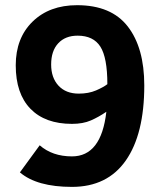

<svg xmlns="http://www.w3.org/2000/svg" viewBox="-20 -710 628 744"><path d="M133.8 -147Q183.1 -104 258.8 -104Q372.6 -104 392.1 -276.9Q362.8 -256.8 332.3 -243.4Q301.8 -230 258.8 -230Q154.8 -230 97.9 -288.6Q41 -347.2 41 -457Q41 -562.5 106.2 -626.2Q171.4 -689.9 278.8 -689.9Q411.1 -689.9 475.1 -607.4Q539.1 -524.9 539.1 -378.9Q539.1 -190.4 467.5 -88.1Q396 14.2 258.8 14.2Q123 14.2 57.1 -42ZM285.2 -347.2Q323.2 -347.2 352.1 -359.6Q380.9 -372.1 396 -383.8Q396 -486.8 368.9 -529.3Q341.8 -571.8 280.8 -571.8Q232.9 -571.8 205.6 -542.2Q178.2 -512.7 178.2 -460Q178.2 -408.7 206.8 -377.9Q235.4 -347.2 285.2 -347.2Z"/></svg>

Font: Clear Sans
Style: Bold
Weight: 700
Foundry: Intel Corporation
Version: Version 1.00